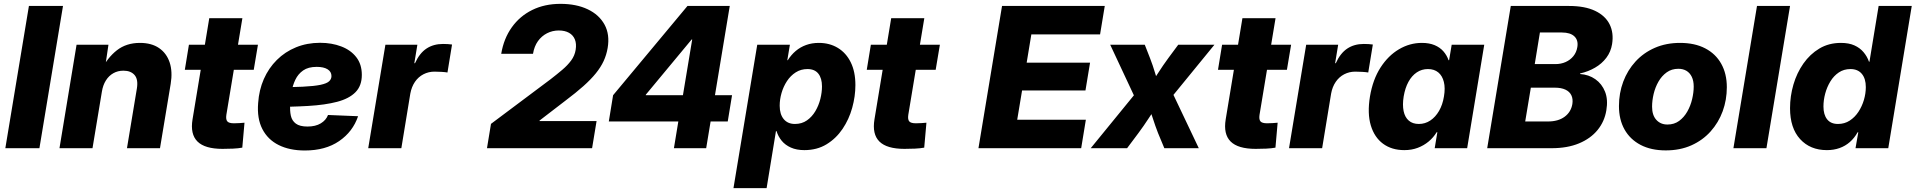

<svg xmlns="http://www.w3.org/2000/svg" viewBox="-20 -758 9798 982"><path d="M302.2 -727.5 181.6 0H7.3L127.9 -727.5Z M501 -288.6 453.1 0H284.2L371.6 -529.3H534.7L514.2 -391.1L496.1 -396.5Q529.3 -462.9 577.6 -500.7Q626 -538.6 695.8 -538.6Q754.9 -538.6 793.5 -512.2Q832 -485.8 847.7 -438.7Q863.3 -391.6 853 -329.1L798.3 0H629.4L680.2 -306.2Q687.5 -352.1 668.2 -374.3Q648.9 -396.5 611.3 -396.5Q582.5 -396.5 559.6 -383.5Q536.6 -370.6 521.5 -346.4Q506.3 -322.3 501 -288.6Z M1299.3 -529.3 1277.8 -400.9H925.3L946.3 -529.3ZM1050.3 -665H1219.7L1137.7 -170.4Q1134.3 -147 1142.6 -137.2Q1150.9 -127.4 1176.8 -127.4Q1187.5 -127.4 1205.1 -128.4Q1222.7 -129.4 1230.5 -130.4L1219.2 -2.9Q1198.7 1 1171.6 2.2Q1144.5 3.4 1118.2 3.4Q1027.8 3.4 990 -34.2Q952.1 -71.8 964.8 -147.9Z M1539.1 11.7Q1461.4 11.7 1405.5 -16.1Q1349.6 -43.9 1321.8 -98.1Q1293.9 -152.3 1300.3 -231Q1304.7 -297.4 1329.3 -353.5Q1354 -409.7 1396 -451.4Q1438 -493.2 1494.1 -516.1Q1550.3 -539.1 1617.2 -539.1Q1676.8 -539.1 1725.3 -520.5Q1773.9 -502 1802.2 -465.6Q1830.6 -429.2 1830.6 -375Q1830.6 -319.3 1798.1 -286.4Q1765.6 -253.4 1704.3 -237.3Q1643.1 -221.2 1555.4 -216.1Q1467.8 -210.9 1356.9 -210.9L1373.5 -311.5Q1468.8 -311.5 1528.1 -314.5Q1587.4 -317.4 1619.4 -324.2Q1651.4 -331.1 1663.3 -342.3Q1675.3 -353.5 1675.3 -369.1Q1675.3 -391.1 1655.5 -403.6Q1635.7 -416 1599.6 -416Q1556.6 -416 1530.5 -397.7Q1504.4 -379.4 1490.5 -350.1Q1476.6 -320.8 1471.2 -287.8Q1465.8 -254.9 1464.4 -226.1Q1461.9 -192.4 1467.5 -166.5Q1473.1 -140.6 1493.2 -125.7Q1513.2 -110.8 1552.7 -110.8Q1593.8 -110.8 1620.6 -127Q1647.5 -143.1 1657.7 -169.9L1811.5 -163.6Q1784.7 -84.5 1714.6 -36.4Q1644.5 11.7 1539.1 11.7Z M1863.3 0 1951.2 -529.3H2114.7L2099.1 -434.6H2102.5Q2125.5 -485.8 2161.1 -509.5Q2196.8 -533.2 2245.6 -533.2Q2258.3 -533.2 2270 -532.5Q2281.7 -531.7 2292 -530.3L2268.6 -387.2Q2258.3 -389.2 2238.8 -390.4Q2219.2 -391.6 2202.1 -391.6Q2171.9 -391.6 2145.8 -378.2Q2119.6 -364.7 2102.3 -339.4Q2085 -314 2078.6 -279.3L2032.7 0Z M2470.7 0 2491.2 -124.5 2796.4 -353Q2828.6 -377.9 2855.7 -400.9Q2882.8 -423.8 2901.1 -448.5Q2919.4 -473.1 2924.3 -503.4Q2929.2 -534.2 2920.2 -556.4Q2911.1 -578.6 2890.1 -590.3Q2869.1 -602.1 2837.9 -602.1Q2805.7 -602.1 2777.8 -587.9Q2750 -573.7 2731.2 -547.4Q2712.4 -521 2706.1 -482.9H2543.5Q2556.6 -561 2597.7 -618.4Q2638.7 -675.8 2702.1 -707Q2765.6 -738.3 2846.7 -738.3Q2927.7 -738.3 2986.1 -710.4Q3044.4 -682.6 3072 -632.1Q3099.6 -581.5 3087.9 -512.7Q3082 -477.5 3067.4 -445.8Q3052.7 -414.1 3027.3 -382.8Q3002 -351.6 2963.9 -317.6Q2925.8 -283.7 2872.6 -243.7L2739.7 -141.6L2739.3 -138.7H3031.2L3008.3 0Z M3093.8 -136.7 3115.7 -271 3496.1 -727.5H3610.4L3582 -556.2H3517.6L3283.2 -273.9L3282.7 -271H3724.1L3702.1 -136.7ZM3426.8 0 3456.1 -177.7 3467.3 -237.3 3548.8 -727.5H3712.4L3591.8 0Z M3731.4 204.1 3853 -529.3H4020L4006.8 -450.2H4009.3Q4026.4 -477.5 4049.8 -497.3Q4073.2 -517.1 4102.8 -527.8Q4132.3 -538.6 4168 -538.6Q4223.1 -538.6 4265.4 -512.9Q4307.6 -487.3 4331.3 -439.2Q4355 -391.1 4355 -322.8Q4355 -265.1 4338.6 -206.3Q4322.3 -147.5 4289.3 -98.6Q4256.3 -49.8 4207.5 -20Q4158.7 9.8 4093.8 9.8Q4054.2 9.8 4025.1 -3.2Q3996.1 -16.1 3978 -38.1Q3960 -60.1 3951.7 -87.4H3948.7L3900.9 204.1ZM4045.9 -124Q4081.1 -124 4107.2 -142.3Q4133.3 -160.6 4150.4 -189.7Q4167.5 -218.8 4175.8 -252.2Q4184.1 -285.6 4184.1 -315.9Q4184.1 -357.9 4165.5 -381.3Q4147 -404.8 4109.9 -404.8Q4076.2 -404.8 4049.8 -387.9Q4023.4 -371.1 4005.1 -343.3Q3986.8 -315.4 3977.3 -282.5Q3967.8 -249.5 3967.8 -217.3Q3967.8 -173.8 3988.3 -148.9Q4008.8 -124 4045.9 -124Z M4787.1 -529.3 4765.6 -400.9H4413.1L4434.1 -529.3ZM4538.1 -665H4707.5L4625.5 -170.4Q4622.1 -147 4630.4 -137.2Q4638.7 -127.4 4664.6 -127.4Q4675.3 -127.4 4692.9 -128.4Q4710.4 -129.4 4718.3 -130.4L4707 -2.9Q4686.5 1 4659.4 2.2Q4632.3 3.4 4606 3.4Q4515.6 3.4 4477.8 -34.2Q4439.9 -71.8 4452.6 -147.9Z M4984.4 0 5105 -727.5H5630.4L5606.4 -582H5254.9L5231 -437.5H5555.2L5531.7 -295.4H5207.5L5182.6 -145.5H5533.7L5509.8 0Z M5558.6 0 5818.8 -318.8 5800.8 -224.6 5658.2 -529.3H5835L5861.8 -460.9Q5876.5 -422.9 5887.2 -386.5Q5897.9 -350.1 5909.7 -314.5H5856.4Q5880.9 -349.6 5904.3 -386.2Q5927.7 -422.9 5955.6 -460.9L6006.3 -529.3H6191.4L5942.4 -224.6L5960 -318.4L6111.3 0H5935.1L5902.8 -77.6Q5888.2 -115.2 5876.7 -151.4Q5865.2 -187.5 5853 -222.2H5900.9Q5877.4 -187.5 5854 -151.4Q5830.6 -115.2 5802.7 -77.6L5744.6 0Z M6583.5 -529.3 6562 -400.9H6209.5L6230.5 -529.3ZM6334.5 -665H6503.9L6421.9 -170.4Q6418.5 -147 6426.8 -137.2Q6435.1 -127.4 6460.9 -127.4Q6471.7 -127.4 6489.3 -128.4Q6506.8 -129.4 6514.6 -130.4L6503.4 -2.9Q6482.9 1 6455.8 2.2Q6428.7 3.4 6402.3 3.4Q6312 3.4 6274.2 -34.2Q6236.3 -71.8 6249 -147.9Z M6572.8 0 6660.6 -529.3H6824.2L6808.6 -434.6H6812Q6835 -485.8 6870.6 -509.5Q6906.2 -533.2 6955.1 -533.2Q6967.8 -533.2 6979.5 -532.5Q6991.2 -531.7 7001.5 -530.3L6978 -387.2Q6967.8 -389.2 6948.2 -390.4Q6928.7 -391.6 6911.6 -391.6Q6881.3 -391.6 6855.2 -378.2Q6829.1 -364.7 6811.8 -339.4Q6794.4 -314 6788.1 -279.3L6742.2 0Z M7162.6 9.8Q7098.1 9.8 7053.7 -22.9Q7009.3 -55.7 6991 -116.9Q6972.7 -178.2 6986.8 -264.6Q7001.5 -351.6 7040.8 -412.6Q7080.1 -473.6 7135.3 -506.1Q7190.4 -538.6 7252.4 -538.6Q7290 -538.6 7317.4 -527.1Q7344.7 -515.6 7362.3 -495.6Q7379.9 -475.6 7388.7 -450.2H7391.6L7404.8 -529.3H7571.3L7483.9 0H7317.9L7331.5 -82H7328.1Q7311.5 -54.7 7286.9 -34.2Q7262.2 -13.7 7231.2 -2Q7200.2 9.8 7162.6 9.8ZM7236.8 -124Q7269 -124 7295.4 -141.6Q7321.8 -159.2 7340.1 -190.7Q7358.4 -222.2 7365.2 -264.6Q7372.6 -307.6 7364.7 -339.1Q7356.9 -370.6 7336.2 -387.7Q7315.4 -404.8 7283.2 -404.8Q7251.5 -404.8 7226.1 -387.7Q7200.7 -370.6 7183.6 -339.4Q7166.5 -308.1 7159.2 -264.6Q7152.3 -221.7 7158.9 -189.9Q7165.5 -158.2 7185.3 -141.1Q7205.1 -124 7236.8 -124Z M7586.4 0 7707 -727.5H8004.9Q8085.9 -727.5 8138.2 -702.6Q8190.4 -677.7 8212.4 -633.8Q8234.4 -589.8 8225.1 -532.2Q8218.8 -493.2 8195.8 -462.6Q8172.9 -432.1 8137.9 -411.9Q8103 -391.6 8061.5 -382.3V-379.4Q8106 -376.5 8139.6 -352.8Q8173.3 -329.1 8189.2 -288.8Q8205.1 -248.5 8195.8 -193.8Q8186.5 -136.7 8150.9 -93Q8115.2 -49.3 8055.9 -24.7Q7996.6 0 7915.5 0ZM7780.8 -136.7H7897Q7949.7 -136.7 7982.4 -160.9Q8015.1 -185.1 8022 -226.1Q8025.9 -252 8016.8 -270.8Q8007.8 -289.6 7986.3 -299.6Q7964.8 -309.6 7932.6 -309.6H7809.6ZM7829.6 -430.2H7935.5Q7963.9 -430.2 7987.5 -440.7Q8011.2 -451.2 8027.1 -470.7Q8043 -490.2 8047.4 -517.1Q8053.2 -551.8 8032.5 -571.8Q8011.7 -591.8 7968.3 -591.8H7856Z M8499.5 11.2Q8424.8 11.2 8371.1 -16.8Q8317.4 -44.9 8288.8 -95.7Q8260.3 -146.5 8260.3 -215.3Q8260.3 -281.7 8282.2 -340.3Q8304.2 -398.9 8345.2 -443.6Q8386.2 -488.3 8443.8 -513.4Q8501.5 -538.6 8572.8 -538.6Q8647.9 -538.6 8701.4 -510.7Q8754.9 -482.9 8783.4 -431.9Q8812 -380.9 8812 -312Q8812 -247.1 8790.8 -189Q8769.5 -130.9 8729 -85.7Q8688.5 -40.5 8630.6 -14.6Q8572.8 11.2 8499.5 11.2ZM8508.3 -121.1Q8543 -121.1 8568.1 -139.6Q8593.3 -158.2 8609.9 -187.5Q8626.5 -216.8 8634.5 -250.7Q8642.6 -284.7 8642.6 -315.4Q8642.6 -344.7 8632.8 -365Q8623 -385.3 8605.5 -395.8Q8587.9 -406.2 8564 -406.2Q8529.8 -406.2 8504.4 -387.9Q8479 -369.6 8462.4 -340.6Q8445.8 -311.5 8437.7 -277.6Q8429.7 -243.7 8429.7 -212.4Q8429.7 -168.9 8451.4 -145Q8473.1 -121.1 8508.3 -121.1Z M9135.3 -727.5 9014.6 0H8845.7L8966.3 -727.5Z M9323.7 9.8Q9238.3 9.8 9186.8 -46.6Q9135.3 -103 9135.3 -204.6Q9135.3 -266.1 9152.6 -325.4Q9169.9 -384.8 9203.6 -432.9Q9237.3 -481 9285.4 -509.8Q9333.5 -538.6 9395.5 -538.6Q9436 -538.6 9464.4 -525.9Q9492.7 -513.2 9511.2 -491.2Q9529.8 -469.2 9539.1 -442.4H9541.5L9588.4 -727.5H9757.8L9637.7 0H9470.2L9484.4 -81.5H9481Q9464.4 -51.8 9441.2 -31.5Q9418 -11.2 9388.4 -0.7Q9358.9 9.8 9323.7 9.8ZM9380.4 -124Q9414.1 -124 9440.4 -141.1Q9466.8 -158.2 9485.1 -186Q9503.4 -213.9 9513.2 -247.1Q9522.9 -280.3 9522.9 -312.5Q9522.9 -356 9502.4 -380.4Q9481.9 -404.8 9444.3 -404.8Q9410.6 -404.8 9384.8 -387.5Q9358.9 -370.1 9341.6 -341.6Q9324.2 -313 9315.2 -279.5Q9306.2 -246.1 9306.2 -213.4Q9306.2 -171.4 9325 -147.7Q9343.8 -124 9380.4 -124Z"/></svg>

Font: Inter 24pt ExtraBold
Style: Italic
Weight: 800
Italic angle: -9.3988°
Designer: Rasmus Andersson
Foundry: rsms
Version: Version 4.001;git-66647c0bb